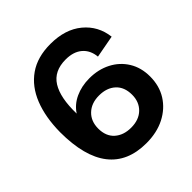

<svg xmlns="http://www.w3.org/2000/svg" viewBox="-199 -885 1041 1041"><g transform="rotate(-45 321.5 -364.5)"><path d="M334 10Q191 10 118 -83.5Q45 -177 45 -363Q46 -477 79.5 -561.5Q113 -646 179.5 -692.5Q246 -739 346 -739Q459 -739 528.5 -681.5Q598 -624 609 -532L480 -508Q475 -561 440 -591Q405 -621 345 -621Q256 -621 216.5 -558Q177 -495 180 -371Q207 -413 255.5 -435.5Q304 -458 364 -458Q432 -458 486.5 -430Q541 -402 572.5 -351Q604 -300 604 -232Q604 -160 570 -106Q536 -52 475.5 -21Q415 10 334 10ZM335 -108Q395 -108 430 -142Q465 -176 465 -231Q465 -290 429.5 -322.5Q394 -355 335 -355Q276 -355 240.5 -321Q205 -287 205 -231Q205 -172 241 -140Q277 -108 335 -108Z"/></g></svg>

Font: BDO Grotesk DemiBold
Style: Regular
Weight: 600
Designer: Deni Anggara
Foundry: Lokal Container
Version: Version 2.000